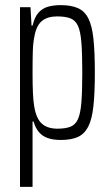

<svg xmlns="http://www.w3.org/2000/svg" viewBox="-20 -538 433 749"><path d="M58 191V-510H99L103 -438H107Q115 -472 130.5 -489Q146 -506 168 -512Q190 -518 216 -518Q257 -518 283.5 -506.5Q310 -495 324.5 -466.5Q339 -438 344.5 -386.5Q350 -335 350 -255Q350 -176 344.5 -124.5Q339 -73 324.5 -44.5Q310 -16 284.5 -4Q259 8 217 8Q187 8 166 0.5Q145 -7 131.5 -23Q118 -39 111 -64H107V191ZM204 -36Q235 -36 254.5 -43.5Q274 -51 284 -73Q294 -95 297.5 -138.5Q301 -182 301 -255Q301 -328 297.5 -372Q294 -416 284 -437.5Q274 -459 254.5 -466.5Q235 -474 203 -474Q166 -474 144.5 -457Q123 -440 115 -400Q109 -372 108 -338Q107 -304 107 -253Q107 -208 108.5 -174.5Q110 -141 114 -120Q122 -74 144 -55Q166 -36 204 -36Z"/></svg>

Font: Saira ExtraCondensed Light
Style: Regular
Weight: 300
Width: 2
Designer: Hector Gatti with collaboration of the Omnibus-Type team
Foundry: Omnibus-Type
Version: Version 1.101